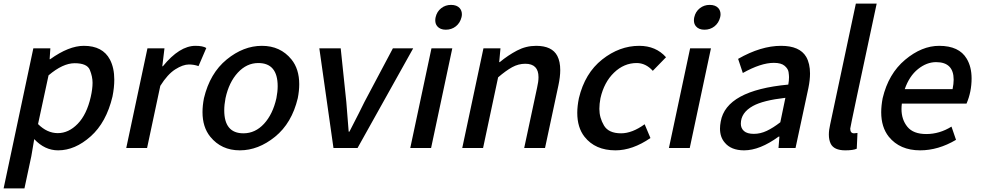

<svg xmlns="http://www.w3.org/2000/svg" viewBox="-73 -817 5444 1060"><path d="M62 223H-53L111 -550H205L201 -490H204Q307 -564 390 -564Q494 -564 534 -488Q558 -442 558 -377Q558 -334 548 -284Q514 -141 427.5 -64Q341 13 248 13Q174 13 116 -49L100 45ZM246 -82Q306 -82 356 -133.5Q406 -185 428 -282Q438 -326 438 -360Q438 -394 423 -431Q408 -468 339 -468Q274 -468 195 -401L137 -132Q187 -82 246 -82Z M739 0H624L741 -550H835L823 -451H826Q918 -564 1006 -564Q1047 -564 1066 -552L1023 -452Q998 -461 970 -461Q937 -461 894.5 -434Q852 -407 812 -343Z M1251 13Q1149 13 1088 -62Q1045 -115 1045 -198Q1045 -234 1053 -275Q1086 -413 1178.5 -488.5Q1271 -564 1373 -564Q1475 -564 1536 -489Q1579 -436 1579 -352Q1579 -316 1571 -275Q1538 -137 1445.5 -62Q1353 13 1251 13ZM1271 -81Q1336 -81 1384.5 -133.5Q1433 -186 1453 -275Q1460 -311 1460 -341Q1460 -469 1353 -469Q1289 -469 1240 -416Q1191 -363 1172 -275Q1165 -239 1165 -208Q1165 -81 1271 -81Z M1901 0H1768L1690 -550H1808L1839 -254L1852 -90H1856Q1919 -212 1939 -254L2096 -550H2208Z M2307 0H2192L2309 -550H2424ZM2388 -653Q2357 -653 2341 -672Q2330 -685 2330 -705Q2330 -713 2332 -722Q2339 -753 2362.5 -771.5Q2386 -790 2417 -790Q2449 -790 2465 -772Q2477 -758 2477 -738Q2477 -730 2475 -722Q2467 -690 2443.5 -671.5Q2420 -653 2388 -653Z M2936 0H2821L2892 -332Q2900 -366 2900 -391Q2900 -465 2827 -465Q2789 -465 2754.5 -446Q2720 -427 2677 -390L2594 0H2479L2596 -550H2690L2683 -474H2686Q2732 -512 2781.5 -538Q2831 -564 2887 -564Q2975 -564 3004 -508Q3020 -477 3020 -430Q3020 -393 3010 -346Z M3325 13Q3213 13 3154 -62Q3114 -113 3114 -194Q3114 -231 3123 -275Q3156 -413 3251.5 -488.5Q3347 -564 3456 -564Q3548 -564 3604 -501L3531 -426Q3492 -469 3442 -469Q3372 -469 3317 -416Q3262 -363 3242 -275Q3236 -243 3236 -216Q3236 -167 3261.5 -124Q3287 -81 3356 -81Q3417 -81 3486 -131L3518 -55Q3419 13 3325 13Z M3735 0H3620L3737 -550H3852ZM3816 -653Q3785 -653 3769 -672Q3758 -685 3758 -705Q3758 -713 3760 -722Q3767 -753 3790.5 -771.5Q3814 -790 3845 -790Q3877 -790 3893 -772Q3905 -758 3905 -738Q3905 -730 3903 -722Q3895 -690 3871.5 -671.5Q3848 -653 3816 -653Z M4035 13Q3963 13 3928 -30Q3902 -60 3902 -107Q3902 -125 3906 -146Q3936 -318 4279 -350Q4283 -371 4283 -391Q4283 -401 4280.5 -419Q4278 -437 4259 -453.5Q4240 -470 4199 -470Q4128 -470 4028 -414L4002 -492Q4128 -564 4239 -564Q4342 -564 4378 -503Q4399 -466 4399 -411Q4399 -375 4390 -331L4319 0H4225L4230 -63H4226Q4122 13 4035 13ZM4089 -78Q4125 -78 4160 -94.5Q4195 -111 4235 -142L4263 -277Q4140 -263 4084 -232Q4017 -195 4017 -134Q4017 -109 4034.5 -93.5Q4052 -78 4089 -78Z M4594 13Q4531 13 4513 -24Q4503 -45 4503 -74Q4503 -99 4510 -129L4652 -797H4767Q4621 -116 4621 -107Q4621 -81 4642 -81L4661 -83L4657 4Q4637 13 4594 13Z M5007 13Q4895 13 4834 -62Q4792 -115 4792 -197Q4792 -233 4800 -275Q4832 -410 4924 -487Q5016 -564 5112 -564Q5222 -564 5264 -493Q5291 -448 5291 -384Q5291 -310 5263 -245H4906Q4904 -229 4904 -215Q4904 -157 4936.5 -117Q4969 -77 5041 -77Q5114 -77 5180 -118L5205 -45Q5107 13 5007 13ZM5186 -325Q5192 -354 5192 -377Q5192 -474 5095 -474Q5043 -474 4995 -435.5Q4947 -397 4922 -325Z"/></svg>

Font: l_WÎeÑOS 500W
Style: Regular
Weight: 500
Designer: R?O
Version: Version 2.00 June 21, 2023